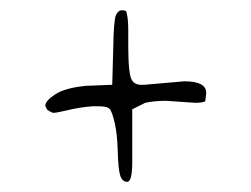

<svg xmlns="http://www.w3.org/2000/svg" viewBox="-20 -484 491 375"><path d="M173.8 -276.4H160.2Q134.8 -274.4 111.3 -268.6Q90.8 -263.7 85 -263.7Q84 -263.7 83 -263.7Q78.1 -265.6 72.3 -269.5L68.4 -277.3Q68.4 -287.1 87.9 -299.8Q107.4 -312.5 148.4 -316.4L199.2 -318.4L201.2 -390.6Q202.1 -445.3 206.5 -454.6Q210.9 -463.9 217.8 -463.9Q224.6 -463.9 226.6 -461.9Q230.5 -449.2 230.5 -425.8V-395.5Q230.5 -339.8 237.3 -328.1Q243.2 -317.4 258.8 -318.4Q258.8 -318.4 261.7 -318.4L339.8 -325.2Q382.8 -325.2 382.8 -302.7L380.9 -286.1Q375 -283.2 361.3 -283.2L304.7 -287.1Q281.2 -287.1 263.7 -283.2L238.3 -270.5V-175.8Q238.3 -171.9 238.3 -168Q238.3 -128.9 228.5 -128.9Q218.8 -128.9 214.8 -141.1Q210.9 -153.3 210 -188Q209 -222.7 204.1 -243.7Q199.2 -264.6 194.8 -270.5Q190.4 -276.4 173.8 -276.4Z"/></svg>

Font: Drukaatie burti
Style: Thin
Weight: 100
Version: Version 0.14